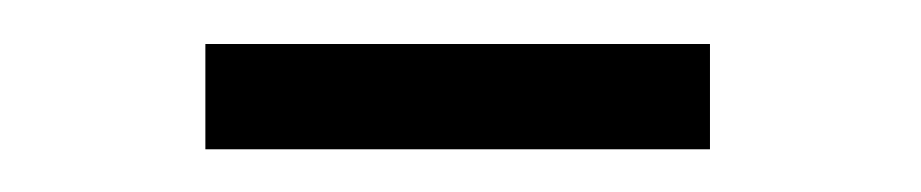

<svg xmlns="http://www.w3.org/2000/svg" viewBox="-20 -348 427 89"><path d="M75.2 -278.8V-327.6H309.1V-278.8Z"/></svg>

Font: Roboto Slab Light
Style: Regular
Weight: 300
Designer: Google
Version: Version 2.000; ttfautohint (v1.8.1.43-b0c9)